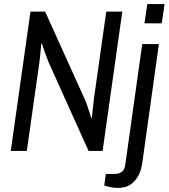

<svg xmlns="http://www.w3.org/2000/svg" viewBox="-20 -743 830 945"><path d="M33 0 130 -686H202L397 -255Q403 -242 410.5 -220Q418 -198 423.5 -180.5Q429 -163 429 -163L432 -164Q432 -164 434 -182Q436 -200 438.5 -222Q441 -244 442 -255L503 -686H582L485 0H416L219 -437Q213 -452 205 -473.5Q197 -495 191.5 -512Q186 -529 186 -529L183 -528Q183 -528 181.5 -511Q180 -494 178 -472.5Q176 -451 174 -437L112 0ZM560 182Q542 182 523.5 178Q505 174 493 170L501 113H545Q592 113 597 65L680 -526H762L680 61Q676 91 662.5 118.5Q649 146 624.5 164Q600 182 560 182ZM691 -628 705 -723H790L776 -628Z"/></svg>

Font: Archivo Narrow
Style: Italic
Weight: 400
Italic angle: -8°
Designer: Hector Gatti
Foundry: Omnibus-Type
Version: Version 3.002